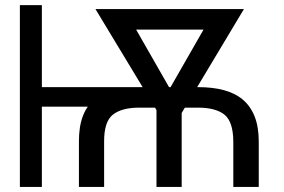

<svg xmlns="http://www.w3.org/2000/svg" viewBox="-20 -739 1121 759"><path d="M591.8 -394.5V-317.4H135.7V-394.5ZM145.5 -718.8V0H58.6V-718.8ZM391.6 0H292V-178.7Q291.5 -296.4 354 -345.5Q416.5 -394.5 528.3 -394.5H764.6Q820.3 -394.5 864.5 -382.8Q908.7 -371.1 939.5 -345.5Q970.2 -319.8 986.6 -278.6Q1002.9 -237.3 1002.9 -178.7V0H902.3V-178.7Q901.9 -257.3 867.9 -285.2Q834 -313 764.6 -313.5H528.3Q460 -313 425.5 -285.2Q391.1 -257.3 391.6 -178.7ZM842.8 -703.1V-622.1H463.9V-703.1ZM616.2 -328.1 831.1 -703.1H944.3L697.3 -291H633.8ZM471.7 -703.1 688.5 -324.2 668 -291H606.4L357.4 -703.1ZM698.2 -378.9V0H598.6V-378.9Z"/></svg>

Font: Inter Display V
Style: Regular
Weight: 400
Designer: Rasmus Andersson
Foundry: rsms
Version: Version 3.015;git-src